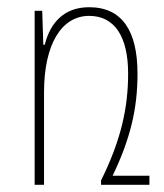

<svg xmlns="http://www.w3.org/2000/svg" viewBox="-20 -512 455 532"><path d="M292 -25C342 -129 361 -212 361 -308C361 -427 318 -492 227 -492C160 -492 120 -452 104 -388H100L97 -482H76V0H102V-256C102 -392 152 -468 227 -468C298 -468 335 -410 335 -308C335 -215 316 -125 260 -12V0H394V-25Z"/></svg>

Font: Noto Sans Armenian Condensed Thin
Style: Regular
Weight: 100
Width: 3
Designer: Monotype Design Team
Foundry: Monotype Imaging Inc.
Version: Version 2.008